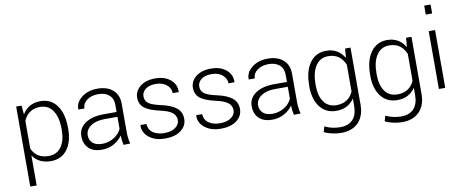

<svg xmlns="http://www.w3.org/2000/svg" viewBox="-74 -1014 3741 1555"><g transform="rotate(-10 1796.5 -237.0)"><path d="M452.1 -212.9V-203.6Q452.1 -96.2 403.8 -33.2Q355.5 29.8 270.5 29.8Q170.9 29.8 121.1 -43V203.6H68.4V-454.6H112.8L119.6 -380.9Q168 -463.4 269.5 -463.4Q355 -463.4 403.6 -395.8Q452.1 -328.1 452.1 -212.9ZM399.4 -204.1V-212.9Q399.4 -306.6 362.8 -362.3Q326.2 -418 257.8 -418Q160.2 -418 121.6 -326.7V-98.1Q160.6 -14.2 258.8 -14.2Q326.7 -14.2 363 -65.2Q399.4 -116.2 399.4 -204.1Z M692.4 10.7Q623.5 10.7 585 -25.6Q546.4 -62 546.4 -126.7Q546.4 -191.4 603.3 -230.7Q660.2 -270 756.8 -270H861.8V-329.1Q861.8 -380.4 829.1 -409.2Q796.4 -438 739.5 -438Q682.6 -438 646.2 -410.6Q609.9 -383.3 609.9 -342.8L561.5 -343.3L560.5 -345.7Q558.1 -400.4 610.1 -441.7Q662.1 -482.9 741.2 -482.9Q820.3 -482.9 867.2 -442.4Q914.1 -401.9 914.1 -328.1V-94.2Q914.1 -44.9 926.3 1L871.1 2Q861.3 -41 861.3 -75.7Q833.5 -36.6 789.6 -12.9Q745.6 10.7 692.4 10.7ZM598.6 -124Q598.6 -84.5 625.5 -60.3Q652.3 -36.1 703.4 -36.1Q754.4 -36.1 798.1 -62.3Q841.8 -88.4 861.8 -130.9V-230H755.9Q685.1 -230 641.8 -200Q598.6 -169.9 598.6 -124Z M1215.8 -34.2V-34.7Q1272 -34.7 1305.4 -59.3Q1338.9 -84 1338.9 -119.9Q1338.9 -155.8 1310.3 -179.7Q1281.7 -203.6 1212.4 -219.2Q1124.5 -238.3 1085.2 -268.8Q1045.9 -299.3 1045.9 -354.5Q1045.9 -409.7 1092.3 -446.5Q1138.7 -483.4 1216.1 -483.4Q1293.5 -483.4 1340.6 -444.3Q1387.7 -405.3 1385.7 -343.8L1384.8 -341.3H1335.9Q1335.9 -381.8 1302 -410.2Q1268.1 -438.5 1213.1 -438.5Q1158.2 -438.5 1128.2 -414.8Q1098.1 -391.1 1098.1 -355.7Q1098.1 -320.3 1124.3 -299.6Q1150.4 -278.8 1230 -261.2Q1309.6 -243.7 1350.6 -210.7Q1391.6 -177.7 1391.6 -120.4Q1391.6 -63 1343.5 -26.4Q1295.4 10.3 1213.4 10.3Q1131.3 10.3 1081.1 -30Q1030.8 -70.3 1033.2 -129.4L1034.2 -132.3H1082.5Q1085.4 -83 1122.3 -58.6Q1159.2 -34.2 1215.8 -34.2Z M1674.3 -34.2V-34.7Q1730.5 -34.7 1763.9 -59.3Q1797.4 -84 1797.4 -119.9Q1797.4 -155.8 1768.8 -179.7Q1740.2 -203.6 1670.9 -219.2Q1583 -238.3 1543.7 -268.8Q1504.4 -299.3 1504.4 -354.5Q1504.4 -409.7 1550.8 -446.5Q1597.2 -483.4 1674.6 -483.4Q1752 -483.4 1799.1 -444.3Q1846.2 -405.3 1844.2 -343.8L1843.3 -341.3H1794.4Q1794.4 -381.8 1760.5 -410.2Q1726.6 -438.5 1671.6 -438.5Q1616.7 -438.5 1586.7 -414.8Q1556.6 -391.1 1556.6 -355.7Q1556.6 -320.3 1582.8 -299.6Q1608.9 -278.8 1688.5 -261.2Q1768.1 -243.7 1809.1 -210.7Q1850.1 -177.7 1850.1 -120.4Q1850.1 -63 1802 -26.4Q1753.9 10.3 1671.9 10.3Q1589.8 10.3 1539.6 -30Q1489.3 -70.3 1491.7 -129.4L1492.7 -132.3H1541Q1543.9 -83 1580.8 -58.6Q1617.7 -34.2 1674.3 -34.2Z M2093.3 10.7Q2024.4 10.7 1985.8 -25.6Q1947.3 -62 1947.3 -126.7Q1947.3 -191.4 2004.2 -230.7Q2061 -270 2157.7 -270H2262.7V-329.1Q2262.7 -380.4 2230 -409.2Q2197.3 -438 2140.4 -438Q2083.5 -438 2047.1 -410.6Q2010.7 -383.3 2010.7 -342.8L1962.4 -343.3L1961.4 -345.7Q1959 -400.4 2011 -441.7Q2063 -482.9 2142.1 -482.9Q2221.2 -482.9 2268.1 -442.4Q2314.9 -401.9 2314.9 -328.1V-94.2Q2314.9 -44.9 2327.1 1L2272 2Q2262.2 -41 2262.2 -75.7Q2234.4 -36.6 2190.4 -12.9Q2146.5 10.7 2093.3 10.7ZM1999.5 -124Q1999.5 -84.5 2026.4 -60.3Q2053.2 -36.1 2104.2 -36.1Q2155.3 -36.1 2199 -62.3Q2242.7 -88.4 2262.7 -130.9V-230H2156.7Q2085.9 -230 2042.7 -200Q1999.5 -169.9 1999.5 -124Z M2618.7 -463.4Q2716.8 -463.4 2767.1 -378.4L2773.4 -454.6H2817.9V14.6Q2817.9 107.4 2767.1 160.2Q2716.3 212.9 2626 212.9Q2590.8 212.9 2552.2 204.6Q2513.7 196.3 2485.4 181.6L2498.5 137.2Q2556.2 166 2625 166Q2693.8 166 2729.5 126.7Q2765.1 87.4 2765.1 14.6V-44.9Q2713.9 30.3 2617.7 30.3Q2532.2 30.3 2483.4 -33Q2434.6 -96.2 2434.6 -203.6L2435.1 -212.9Q2435.1 -328.1 2483.9 -395.8Q2532.7 -463.4 2618.7 -463.4ZM2487.3 -212.4V-203.6Q2487.3 -115.7 2522.9 -65.4Q2558.6 -15.1 2627 -15.1Q2725.1 -15.1 2764.6 -102.5V-323.2Q2725.6 -417.5 2627.9 -417.5Q2560.1 -417.5 2523.7 -361.8Q2487.3 -306.2 2487.3 -212.4Z M3120.1 -463.4Q3218.3 -463.4 3268.6 -378.4L3274.9 -454.6H3319.3V14.6Q3319.3 107.4 3268.6 160.2Q3217.8 212.9 3127.4 212.9Q3092.3 212.9 3053.7 204.6Q3015.1 196.3 2986.8 181.6L3000 137.2Q3057.6 166 3126.5 166Q3195.3 166 3231 126.7Q3266.6 87.4 3266.6 14.6V-44.9Q3215.3 30.3 3119.1 30.3Q3033.7 30.3 2984.9 -33Q2936 -96.2 2936 -203.6L2936.5 -212.9Q2936.5 -328.1 2985.4 -395.8Q3034.2 -463.4 3120.1 -463.4ZM2988.8 -212.4V-203.6Q2988.8 -115.7 3024.4 -65.4Q3060.1 -15.1 3128.4 -15.1Q3226.6 -15.1 3266.1 -102.5V-323.2Q3227.1 -417.5 3129.4 -417.5Q3061.5 -417.5 3025.1 -361.8Q2988.8 -306.2 2988.8 -212.4Z M3517.1 -475.6V0H3464.8V-475.6ZM3517.1 -685.5V-611.8H3464.8V-685.5Z"/></g></svg>

Font: Yantramanav Light
Style: Regular
Weight: 300
Version: Version 1.001;PS 1.0;hotconv 1.0.72;makeotf.lib2.5.5900; ttf